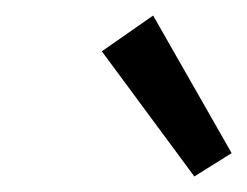

<svg xmlns="http://www.w3.org/2000/svg" viewBox="-20 -725 318 247"><path d="M230 -498 111 -659 177 -705 278 -528Z"/></svg>

Font: EauTestInfant Medium
Style: Italic
Weight: 500
Italic angle: -12°
Designer: Christian Thalmann (Catharsis Fonts)
Version: Version 0.001;PS 000.001;hotconv 1.0.88;makeotf.lib2.5.64775